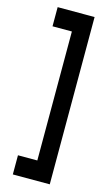

<svg xmlns="http://www.w3.org/2000/svg" viewBox="-129 -746 536 939"><g transform="rotate(15 138.5 -276.5)"><path d="M40 147H227V-700H40V-603H138V50H40Z"/></g></svg>

Font: Kulim Park SemiBold
Style: Regular
Weight: 600
Designer: Noponies / Dale Sattler
Foundry: Noponies
Version: Version 1.000; ttfautohint (v1.8.3)